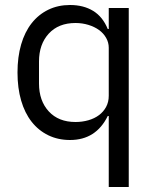

<svg xmlns="http://www.w3.org/2000/svg" viewBox="-20 -548 620 768"><path d="M415 -84H411Q364 12 260 12Q212 12 173 -7Q134 -26 106.5 -61Q79 -96 64.5 -146Q50 -196 50 -258Q50 -320 64.5 -370Q79 -420 106.5 -455Q134 -490 173 -509Q212 -528 260 -528Q314 -528 352.5 -504.5Q391 -481 411 -432H415V-516H495V200H415ZM282 -60Q309 -60 333.5 -67Q358 -74 376 -87.5Q394 -101 404.5 -120.5Q415 -140 415 -165V-357Q415 -378 404.5 -396.5Q394 -415 376 -428Q358 -441 333.5 -448.5Q309 -456 282 -456Q214 -456 175 -413.5Q136 -371 136 -302V-214Q136 -145 175 -102.5Q214 -60 282 -60Z"/></svg>

Font: IBM Plex Sans
Style: Regular
Weight: 400
Designer: Mike Abbink, Paul van der Laan, Pieter van Rosmalen
Foundry: Bold Monday
Version: Version 3.005